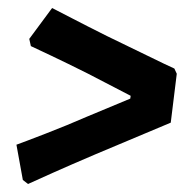

<svg xmlns="http://www.w3.org/2000/svg" viewBox="-20 -509 475 479"><path d="M406 -203 218 -124Q157 -98 111 -77.5Q65 -57 50 -50L37 -60L21 -148Q38 -154 93.5 -175.5Q149 -197 197 -218L305 -263L306 -270L198 -326Q148 -351 109 -369.5Q70 -388 57 -394L53 -412L110 -489Q122 -483 159.5 -463.5Q197 -444 247 -419Q299 -394 348 -370Q397 -346 415 -338L421 -325Z"/></svg>

Font: Alegreya SC ExtraBold
Style: Italic
Weight: 800
Italic angle: -7°
Designer: Juan Pablo del Peral
Foundry: Huerta Tipografica
Version: Version 2.007; ttfautohint (v1.6)